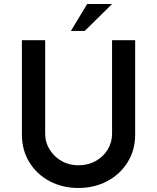

<svg xmlns="http://www.w3.org/2000/svg" viewBox="-20 -928 781 956"><path d="M205 -262Q205 -219 227.5 -183Q250 -147 287 -126Q324 -105 370 -105Q418 -105 456 -126Q494 -147 516 -183Q538 -219 538 -262V-728H653V-259Q653 -180 615 -119.5Q577 -59 513 -25.5Q449 8 370 8Q292 8 228 -25.5Q164 -59 126.5 -119.5Q89 -180 89 -259V-728H205ZM538 -908 402 -774H333L414 -908Z"/></svg>

Font: Josefin Sans Thin SemiBold
Style: Regular
Weight: 600
Version: Version 2.000